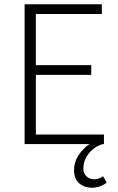

<svg xmlns="http://www.w3.org/2000/svg" viewBox="-20 -679 557 905"><path d="M415 206Q379 206 354 185.5Q329 165 329 123Q329 84 351 51.5Q373 19 402 0H96V-659H460V-613H149V-372H410V-326H149V-45H470V0H467Q445 4 423 20.5Q401 37 387 61.5Q373 86 373 115Q373 140 388.5 153Q404 166 423 166Q446 166 466 152L483 181Q471 192 451.5 199Q432 206 415 206Z"/></svg>

Font: Assistant Light
Style: Regular
Weight: 300
Designer: Hebrew By Ben Nathan, Latin by Paul Hunt
Version: Version 3.000